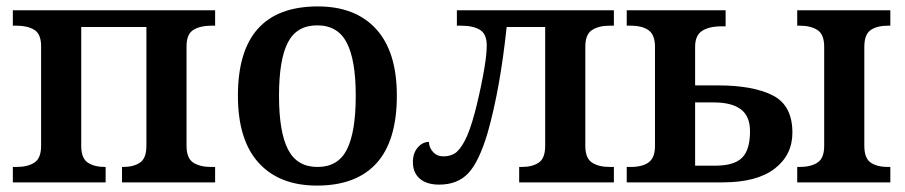

<svg xmlns="http://www.w3.org/2000/svg" viewBox="-20 -568 2820 598"><path d="M20 -48H32Q66 -48 87 -61.5Q108 -75 108 -114V-424Q108 -462 87 -475Q66 -488 32 -488H20V-536H650V-488H637Q604 -488 582.5 -475Q561 -462 561 -424V-114Q561 -75 582 -61.5Q603 -48 637 -48H650V0H360V-48H363Q396 -48 416 -61.5Q436 -75 436 -114V-484H233V-114Q233 -75 253.5 -61.5Q274 -48 307 -48H309V0H20Z M721 -270Q721 -548 970 -548Q1087 -548 1151.5 -477.5Q1216 -407 1216 -270Q1216 -130 1153 -60Q1090 10 967 10Q850 10 785.5 -61Q721 -132 721 -270ZM1088 -270Q1088 -381 1060 -435Q1032 -489 968 -489Q904 -489 876.5 -435.5Q849 -382 849 -270Q849 -157 877 -102.5Q905 -48 969 -48Q1033 -48 1060.5 -102.5Q1088 -157 1088 -270Z M1266 -63Q1266 -91 1281 -108.5Q1296 -126 1316 -126Q1316 -109 1328.5 -95Q1341 -81 1361 -81Q1381 -81 1396 -90Q1411 -99 1427 -128.5Q1443 -158 1459 -218Q1472 -267 1484 -329.5Q1496 -392 1496 -426Q1496 -462 1475 -475Q1454 -488 1416 -488H1403V-536H1892V-488H1879Q1845 -488 1824 -474.5Q1803 -461 1803 -422V-114Q1803 -75 1824 -61.5Q1845 -48 1879 -48H1892V0H1597V-48H1605Q1638 -48 1658 -61.5Q1678 -75 1678 -114V-484H1558Q1538 -293 1499 -155Q1472 -64 1438.5 -28.5Q1405 7 1348 7Q1309 7 1287.5 -11.5Q1266 -30 1266 -63Z M1932 -48H1944Q1981 -48 2000.5 -62.5Q2020 -77 2020 -113V-422Q2020 -459 2000.5 -473.5Q1981 -488 1944 -488H1932V-536H2240V-486H2227Q2189 -486 2167 -472Q2145 -458 2145 -422V-302H2217Q2325 -302 2386.5 -271Q2448 -240 2448 -155Q2448 -85 2392.5 -42.5Q2337 0 2231 0H1932ZM2463 -48H2471Q2505 -48 2526 -61.5Q2547 -75 2547 -114V-422Q2547 -461 2526 -474.5Q2505 -488 2471 -488H2463V-536H2753V-488H2745Q2712 -488 2692 -474.5Q2672 -461 2672 -422V-114Q2672 -75 2692 -61.5Q2712 -48 2745 -48H2753V0H2463ZM2208 -52Q2266 -52 2291 -76.5Q2316 -101 2316 -159Q2316 -206 2287.5 -227.5Q2259 -249 2203 -249H2145V-52Z"/></svg>

Font: Noto Serif SemiBold
Style: Regular
Weight: 600
Designer: Monotype Design Team
Foundry: Monotype Imaging Inc.
Version: Version 1.001